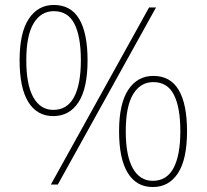

<svg xmlns="http://www.w3.org/2000/svg" viewBox="-20 -744 833 774"><path d="M197 -724Q266 -724 299.5 -667Q333 -610 333 -501Q333 -388 296.5 -332Q260 -276 195 -276Q129 -276 94 -333Q59 -390 59 -501Q59 -612 96 -668Q133 -724 197 -724ZM197 -699Q145 -699 115.5 -650Q86 -601 86 -501Q86 -402 114.5 -351.5Q143 -301 195 -301Q251 -301 278.5 -352.5Q306 -404 306 -501Q306 -597 280 -648Q254 -699 197 -699ZM609 -714 213 0H185L581 -714ZM598 -438Q667 -438 700.5 -381Q734 -324 734 -215Q734 -102 697.5 -46Q661 10 596 10Q530 10 495 -47Q460 -104 460 -215Q460 -326 497 -382Q534 -438 598 -438ZM598 -413Q546 -413 516.5 -364Q487 -315 487 -215Q487 -116 515.5 -65.5Q544 -15 596 -15Q652 -15 679.5 -66.5Q707 -118 707 -215Q707 -311 681 -362Q655 -413 598 -413Z"/></svg>

Font: Noto Sans Hebrew Thin
Style: Regular
Weight: 250
Designer: Monotype Design Team
Foundry: Monotype Imaging Inc.
Version: Version 2.003